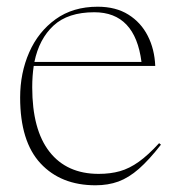

<svg xmlns="http://www.w3.org/2000/svg" viewBox="-20 -542 524 572"><path d="M271 -522Q325 -522 362.5 -498.5Q400 -475 420.2 -435.2Q440.5 -395.5 442.5 -345.5H80.5Q76 -316 76 -282Q76 -155.5 127.5 -89.8Q179 -24 274 -24Q309 -24 337.2 -32Q365.5 -40 393.5 -60Q421.5 -80 454 -115.5L459.5 -111Q424 -65.5 393.8 -39Q363.5 -12.5 332.8 -1.2Q302 10 264.5 10Q161.5 10 100.8 -55.2Q40 -120.5 40 -251.5Q40 -324.5 67 -386Q94 -447.5 145.8 -484.8Q197.5 -522 271 -522ZM261 -505.5Q182.5 -505.5 139.5 -465.8Q96.5 -426 82.5 -357.5H401.5Q382.5 -505.5 261 -505.5Z"/></svg>

Font: Newsreader 72pt ExtraLight
Style: Regular
Weight: 275
Designer: Hugues Gentile
Foundry: Production Type
Version: Version 1.003; ttfautohint (v1.8.3)